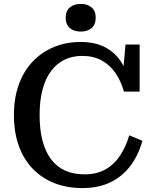

<svg xmlns="http://www.w3.org/2000/svg" viewBox="-20 -942 790 979"><path d="M399 -657Q349 -657 309 -637.5Q269 -618 240.5 -580Q212 -542 197 -486Q182 -430 182 -355Q182 -280 197 -223.5Q212 -167 241 -129Q270 -91 312.5 -72Q355 -53 411 -53Q474 -53 519 -79Q564 -105 593.5 -150.5Q623 -196 639 -252L706 -224Q686 -151 645 -96.5Q604 -42 543 -12.5Q482 17 400 17Q322 17 258 -8Q194 -33 147.5 -81Q101 -129 76 -198Q51 -267 51 -355Q51 -443 76.5 -512.5Q102 -582 148.5 -630Q195 -678 257 -703Q319 -728 391 -728Q462 -728 512 -703Q562 -678 594 -632Q626 -586 638 -520L605 -547L620 -715H692V-475H612Q596 -531 567.5 -571.5Q539 -612 497 -634.5Q455 -657 399 -657ZM392 -781Q357 -781 336 -799Q315 -817 315 -852Q315 -886 336 -904Q357 -922 392 -922Q426 -922 447 -904Q468 -886 468 -852Q468 -817 447 -799Q426 -781 392 -781Z"/></svg>

Font: Roboto Serif 20pt Medium
Style: Regular
Weight: 500
Version: Version 1.008